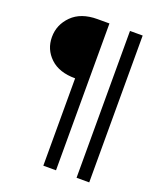

<svg xmlns="http://www.w3.org/2000/svg" viewBox="-150 -768 845 1010"><g transform="rotate(20 272.5 -263.0)"><path d="M472 148H401V-674H472ZM286 148H215V-341Q125 -341 75.5 -388Q26 -435 26 -504Q26 -573 76.5 -623.5Q127 -674 219 -674H286Z"/></g></svg>

Font: Hind Mysuru
Style: Regular
Weight: 400
Designer: Manushi Parikh, Hitesh Malaviya
Foundry: Indian Type Foundry
Version: Version 0.703;PS 1.0;hotconv 1.0.86;makeotf.lib2.5.63406